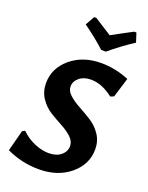

<svg xmlns="http://www.w3.org/2000/svg" viewBox="-162 -956 809 1047"><g transform="rotate(20 242.5 -432.5)"><path d="M443 -874 460 -821Q390 -776 322 -719H295Q242 -768 168 -821L198 -874H211Q223 -866 257.5 -844Q292 -822 311 -810Q332 -822 373.5 -844Q415 -866 430 -874ZM321 -652Q403 -652 483 -619L448 -505L428 -497Q363 -548 299 -548Q258 -548 232 -526.5Q206 -505 206 -475Q206 -449 231 -426.5Q256 -404 292 -384.5Q328 -365 364 -342.5Q400 -320 425 -283Q450 -246 450 -198Q450 -111 378.5 -51Q307 9 197 9Q98 9 9 -33L41 -155L56 -163Q92 -128 135.5 -110Q179 -92 217 -92Q262 -92 288.5 -114Q315 -136 315 -168Q315 -196 290 -219Q265 -242 230 -260.5Q195 -279 159.5 -301Q124 -323 99 -360.5Q74 -398 74 -446Q74 -533 144.5 -592.5Q215 -652 321 -652Z"/></g></svg>

Font: Alegreya Sans
Style: Bold Italic
Weight: 700
Italic angle: -7°
Designer: Juan Pablo del Peral
Foundry: Huerta Tipografica
Version: Version 2.007